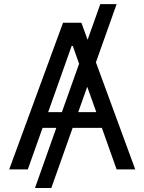

<svg xmlns="http://www.w3.org/2000/svg" viewBox="-20 -840 716 952"><path d="M558.2 -819.6 455.6 -530.9 650.6 0H558.2L485.1 -206H340.2L234.4 92.3H153.4L259.2 -206H191.1L117.9 0H25.6L292.6 -727.3H383.5L414.4 -642.8L477.3 -819.6ZM286.9 -284.1 372.2 -523.8 340.9 -612.2H335.2L218.8 -284.1ZM412.6 -409.8 367.9 -284.1H457.4Z"/></svg>

Font: Inter Alia
Style: Regular
Weight: 400
Designer: Rasmus Andersson (Latin, Greek, Cyrillic etc.) and Evan from Shavian.info (Shavian, old style figures)
Foundry: Shavian.info
Version: Version 0.001;git-37ab20767